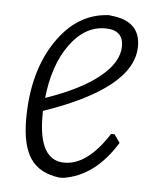

<svg xmlns="http://www.w3.org/2000/svg" viewBox="-41 -498 441 541"><g transform="rotate(5 179.0 -228.0)"><path d="M307 -106Q247 -8 157 6H146Q90 -1 64.5 -38.5Q39 -76 39 -150Q39 -283 97.5 -370.5Q156 -458 246 -462L253 -461Q335 -453 335 -382Q335 -263 84 -177V-163Q84 -37 157 -37Q222 -37 281 -129H291ZM239 -424Q181 -424 139 -366Q97 -308 87 -214Q186 -248 238 -290.5Q290 -333 290 -378Q290 -424 239 -424Z"/></g></svg>

Font: Alegreya Sans Light
Style: Italic
Weight: 300
Italic angle: -7°
Designer: Juan Pablo del Peral
Foundry: Huerta Tipografica
Version: Version 2.007